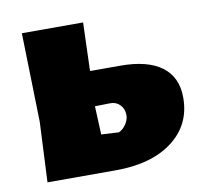

<svg xmlns="http://www.w3.org/2000/svg" viewBox="-60 -536 629 599"><g transform="rotate(-10 254.0 -236.0)"><path d="M44 0 53 -190 46 -472H240L235 -319H331Q417 -319 462 -285.5Q507 -252 507 -187Q507 -101 440.5 -50.5Q374 0 260 0ZM276 -209 231 -208 235 -118 291 -115Q305 -122 314 -136Q323 -150 323 -164Q323 -184 310 -197Q297 -210 276 -209Z"/></g></svg>

Font: Alegreya Sans SC Black
Style: Regular
Weight: 900
Designer: Juan Pablo del Peral
Foundry: Huerta Tipografica
Version: Version 2.007